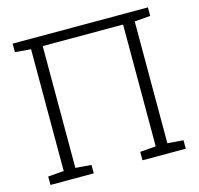

<svg xmlns="http://www.w3.org/2000/svg" viewBox="-104 -822 969 933"><g transform="rotate(-15 381.0 -355.5)"><path d="M37.6 0V-42.5L117.2 -48.8V-661.6L37.6 -668V-710.9H718.3V-668L638.7 -661.6V-48.8L718.3 -42.5V0H500.5V-42.5L580.1 -48.8V-661.6H175.8V-48.8L255.4 -42.5V0Z"/></g></svg>

Font: Roboto Slab Light
Style: Regular
Weight: 300
Designer: Google
Version: Version 2.000; ttfautohint (v1.8.1.43-b0c9)